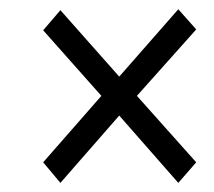

<svg xmlns="http://www.w3.org/2000/svg" viewBox="-20 -405 468 419"><path d="M111.8 -5.9 74.2 -50.8 201.2 -195.8 74.2 -338.9 111.8 -382.8 240.2 -237.8 369.1 -384.8 408.2 -340.8 278.8 -195.8 408.2 -50.8 369.1 -5.9 240.2 -152.8Z"/></svg>

Font: Junicode SmCond
Style: Italic
Weight: 400
Width: 4
Italic angle: -11°
Designer: Peter S. Baker
Version: Version 2.206